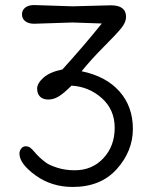

<svg xmlns="http://www.w3.org/2000/svg" viewBox="-20 -725 608 760"><path d="M267 -700 419 -704Q479 -704 479 -658Q479 -637 460 -613.5Q441 -590 392 -541Q343 -492 303 -443Q400 -423 453 -363Q506 -303 506 -215Q506 -127 442.5 -56Q379 15 268 15Q184 15 120.5 -31Q57 -77 57 -117Q57 -128 64 -137Q71 -146 81.5 -146Q92 -146 99.5 -140.5Q107 -135 116.5 -123.5Q126 -112 138 -101Q150 -90 163 -80.5Q176 -71 207 -61Q238 -51 276 -51Q345 -51 389.5 -99Q434 -147 434 -219Q434 -291 383 -336.5Q332 -382 263 -386Q232 -355 212 -343Q192 -331 171 -331Q150 -331 138.5 -342.5Q127 -354 127 -374.5Q127 -395 152 -417.5Q177 -440 227 -450Q314 -546 383 -632L267 -636L115 -631Q93 -631 80 -641Q67 -651 67 -668Q67 -685 80 -695Q93 -705 115 -705Q115 -705 267 -700Z"/></svg>

Font: Delius
Style: Regular
Weight: 400
Designer: Natalia Raices
Foundry: Natalia Raices
Version: Version 1.001